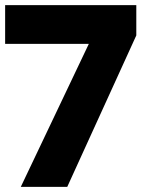

<svg xmlns="http://www.w3.org/2000/svg" viewBox="-24 -728 558 748"><path d="M57 0 322 -557H-4V-708H507V-590L238 0Z"/></svg>

Font: Onest ExtraBold
Style: Regular
Weight: 800
Designer: Dmitri Voloshin, Andrey Kudryavtsev
Foundry: Dmitri Voloshin, Andrey Kudryavtsev
Version: Version 1.000;gftools[0.9.33]